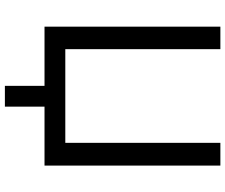

<svg xmlns="http://www.w3.org/2000/svg" viewBox="-88 -671 921 785"><g transform="rotate(90 372.5 -278.5)"><path d="M331 162V0H89V-719H181V-85H564V-719H657V0H416V162Z"/></g></svg>

Font: Nunitoga
Style: Medium
Weight: 500
Designer: Vernon Adams
Foundry: Vernon Adams
Version: Version 1.0